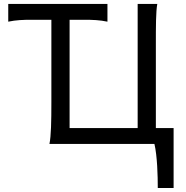

<svg xmlns="http://www.w3.org/2000/svg" viewBox="-20 -733 948 978"><path d="M681.2 -712.9V-80.6H334.5V-632.3H407.7C451.7 -632.3 488.3 -630.9 527.3 -622.6V-712.9H22V-622.6C61 -630.9 98.1 -632.3 141.6 -632.3H241.7V-212.4C241.7 -116.2 240.2 -39.1 231.9 0H766.6C781.2 62 783.7 163.1 783.7 224.6H864.3V-80.6H773.9V-502.9C773.9 -599.1 773.9 -673.8 781.2 -712.9Z"/></svg>

Font: Andika
Style: Regular
Weight: 400
Designer: Victor Gaultney, Annie Olsen, Julie Remington, Don Collingsworth, Eric Hays
Foundry: SIL International
Version: Version 1.000